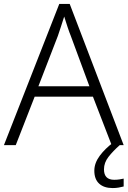

<svg xmlns="http://www.w3.org/2000/svg" viewBox="-20 -737 648 975"><path d="M547 0 452 -246H156L60 0H0L281 -717H334L608 0ZM339 -556Q333 -570 323 -600Q313 -630 306 -653Q298 -626 289 -600Q280 -574 274 -555L175 -299H434ZM508 123Q508 176 560 176Q575 176 587 174Q599 172 608 170V210Q596 213 582.5 215.5Q569 218 552 218Q508 218 483.5 195.5Q459 173 459 130Q459 91 486.5 54Q514 17 555 -13L588 0Q554 30 531 59.5Q508 89 508 123Z"/></svg>

Font: Noto Sans Myanmar Light
Style: Regular
Weight: 300
Designer: Monotype Design Team
Foundry: Monotype Imaging Inc.
Version: Version 2.107; ttfautohint (v1.8.4.7-5d5b)